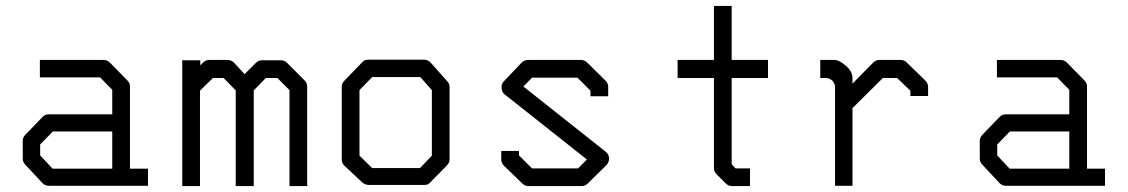

<svg xmlns="http://www.w3.org/2000/svg" viewBox="-20 -679 3820 650"><path d="M360 -108V-234H159L116 -190V-153L158 -108ZM420 -108H481V-50H145Q133 -50 124 -59L66 -121Q57 -130 57 -142V-202Q57 -214 66 -223L125 -284Q133 -292 146 -292H360V-375L319 -417H115V-476H331Q343 -476 352 -467L411 -407Q420 -398 420 -387Z M839 -373V-49H778V-373L737 -415H701L657 -372V-49H597V-475H658V-458L667 -467Q676 -476 688 -476H750Q763 -476 772 -467L808 -428L846 -466Q855 -475 867 -475H931Q943 -475 952 -466L1011 -407Q1020 -398 1020 -386V-49H960V-374L919 -415H880Z M1197 -374V-152L1240 -110H1402L1442 -152V-374L1403 -418H1240ZM1147 -407 1208 -470Q1215 -477 1228 -477H1416Q1428 -477 1438 -467L1494 -404Q1502 -396 1502 -385V-140Q1502 -128 1493 -119L1435 -60Q1429 -53 1417.5 -53H1414H1228Q1217.5 -53 1208 -60L1146 -118Q1137 -126 1137 -140V-387Q1137 -397 1147 -407Z M1979 -372 1935 -416H1781L1752 -386L2031 -165Q2042 -155.5 2042 -143Q2042 -129 2033 -120L1970 -58Q1961 -49 1949 -49H1769Q1757 -49 1748 -58L1686 -118Q1677 -127 1677 -140V-168H1737V-153L1781 -109H1937L1967 -139L1689 -359Q1679.5 -365.5 1678 -381V-384.5Q1678 -396 1686 -404L1746 -467Q1755 -476 1768 -476H1947Q1959 -476 1968 -467L2030 -406Q2039 -397 2039 -385V-353H1979Z M2457 -123 2470 -109H2519V-49H2458Q2446 -49 2437 -58L2406 -89Q2397 -98 2397 -110V-415H2274V-476H2397V-659H2457V-476H2580V-415H2457Z M2866 -313V-50H2807V-384Q2807 -395.5 2798 -406Q2787.5 -415 2775 -415H2757V-476H2806Q2821 -476 2843.5 -456.5Q2866 -437 2866 -415V-396L2935 -466Q2945 -476 2956 -476H3029Q3042.5 -476 3050 -467L3113 -406Q3122 -397 3122 -384V-354H3062V-372L3017 -415H2969Z M3600 -108V-234H3399L3356 -190V-153L3398 -108ZM3660 -108H3721V-50H3385Q3373 -50 3364 -59L3306 -121Q3297 -130 3297 -142V-202Q3297 -214 3306 -223L3365 -284Q3373 -292 3386 -292H3600V-375L3559 -417H3355V-476H3571Q3583 -476 3592 -467L3651 -407Q3660 -398 3660 -387Z"/></svg>

Font: 3270 Nerd Font Mono
Style: Regular
Weight: 400
Monospace: yes
Version: Version 3.0.1;Nerd Fonts 3.0.0